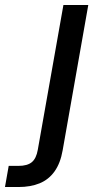

<svg xmlns="http://www.w3.org/2000/svg" viewBox="-131 -532 398 772"><path d="M-111 220 -96 135H-57Q-21 135 -3 120Q15 105 21 70L124 -512H224L121 72Q112 124 88.5 157Q65 190 28.5 205Q-8 220 -57 220Z"/></svg>

Font: DM Sans 12pt Medium
Style: Italic
Weight: 500
Italic angle: -10°
Version: Version 4.004;gftools[0.9.30]